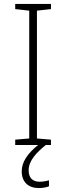

<svg xmlns="http://www.w3.org/2000/svg" viewBox="-20 -734 334 972"><path d="M125 128C125 79 166 37 212 0H238V-27L167 -33V-680L238 -688V-714H57V-688L128 -680V-33L57 -27V0H173C119 43 90 87 90 133C90 189 125 218 176 218C198 218 216 214 228 209V179C217 182 200 186 180 186C144 186 125 165 125 128Z"/></svg>

Font: Noto Sans Arabic ExtLt
Style: Regular
Weight: 200
Designer: Monotype Design Team, Nadine Chahine, Nizar Qandah and Khaled Hosny
Foundry: Monotype Imaging Inc.
Version: Version 2.012